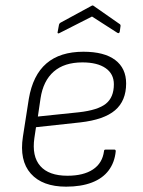

<svg xmlns="http://www.w3.org/2000/svg" viewBox="-20 -688 538 720"><path d="M228 12Q139 12 95.5 -37Q52 -86 66 -176L88 -317Q103 -406 154 -450Q205 -494 293 -494Q371 -494 412 -463Q453 -432 453 -375Q453 -310 411.5 -274.5Q370 -239 281 -229L115 -211L109 -171Q99 -102 131 -65.5Q163 -29 233 -29Q293 -29 328.5 -52.5Q364 -76 370 -121Q370 -127 376 -127H409Q414 -127 414 -121Q410 -79 387.5 -49Q365 -19 324.5 -3.5Q284 12 228 12ZM122 -251 276 -267Q347 -275 377 -299Q407 -323 407 -372Q407 -411 376 -432.5Q345 -454 289 -454Q221 -454 181.5 -419.5Q142 -385 132 -319ZM203 -564Q200 -562 197.5 -563Q195 -564 196 -567L201 -594Q202 -600 207 -603L323 -666Q328 -669 331 -666L427 -599Q433 -596 432 -590L429 -569Q427 -561 420 -565L325 -626Z"/></svg>

Font: Sofia Sans ExtraLight
Style: Italic
Weight: 250
Italic angle: -9°
Version: Version 4.100-B